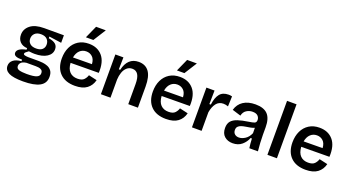

<svg xmlns="http://www.w3.org/2000/svg" viewBox="-60 -1478 4320 2374"><g transform="rotate(20 2099.5 -291.0)"><path d="M274 181Q146 181 87.5 152Q29 123 29 64Q29 18 65 -11.5Q101 -41 173 -48V-68Q119 -67 91 -79Q63 -91 63 -119Q63 -147 91 -168Q119 -189 183 -203V-223Q122 -226 88 -261.5Q54 -297 54 -354Q54 -429 116 -478.5Q178 -528 297 -528H556V-429L393 -452V-430Q454 -420 483.5 -395.5Q513 -371 513 -327Q513 -265 454.5 -226.5Q396 -188 292 -188Q279 -188 264 -189Q249 -190 217 -194Q195 -179 182.5 -167.5Q170 -156 170 -146Q170 -133 192 -128Q214 -123 237 -123H376Q396 -123 427.5 -119.5Q459 -116 490.5 -103.5Q522 -91 543.5 -62.5Q565 -34 565 17Q565 102 492 141.5Q419 181 274 181ZM288 -257Q341 -257 368 -281.5Q395 -306 395 -346Q395 -389 367.5 -416.5Q340 -444 287 -444Q235 -444 206.5 -417Q178 -390 178 -348Q178 -308 206 -282.5Q234 -257 288 -257ZM286 79Q379 79 416.5 62.5Q454 46 454 10Q454 -20 436.5 -32.5Q419 -45 396.5 -47.5Q374 -50 360 -50H237Q189 -43 169.5 -23Q150 -3 150 22Q150 57 185.5 68Q221 79 286 79Z M895 13Q768 13 698.5 -57Q629 -127 629 -252Q629 -335 659.5 -399Q690 -463 747.5 -499.5Q805 -536 885 -536Q999 -536 1063.5 -460.5Q1128 -385 1120 -239L750 -236Q755 -158 793 -119.5Q831 -81 895 -81Q954 -81 980 -108.5Q1006 -136 1016 -170L1126 -145Q1108 -72 1052 -29.5Q996 13 895 13ZM886 -436Q836 -436 801 -403Q766 -370 755 -309L1004 -311Q1000 -375 966.5 -405.5Q933 -436 886 -436ZM918 -598H820L894 -763H1022Z M1235 0V-523H1341L1338 -365H1356Q1395 -536 1540 -536Q1629 -536 1675.5 -473Q1722 -410 1722 -277V0H1595V-264Q1595 -349 1569.5 -389Q1544 -429 1494 -429Q1452 -429 1422.5 -402.5Q1393 -376 1378 -332.5Q1363 -289 1361 -239V0Z M2093 13Q1966 13 1896.5 -57Q1827 -127 1827 -252Q1827 -335 1857.5 -399Q1888 -463 1945.5 -499.5Q2003 -536 2083 -536Q2197 -536 2261.5 -460.5Q2326 -385 2318 -239L1948 -236Q1953 -158 1991 -119.5Q2029 -81 2093 -81Q2152 -81 2178 -108.5Q2204 -136 2214 -170L2324 -145Q2306 -72 2250 -29.5Q2194 13 2093 13ZM2084 -436Q2034 -436 1999 -403Q1964 -370 1953 -309L2202 -311Q2198 -375 2164.5 -405.5Q2131 -436 2084 -436ZM2116 -598H2018L2092 -763H2220Z M2433 0V-523H2540L2537 -344H2556Q2568 -439 2606.5 -487Q2645 -535 2722 -535Q2732 -535 2742.5 -534Q2753 -533 2768 -529L2763 -396Q2748 -402 2731 -405Q2714 -408 2700 -408Q2641 -408 2607 -364Q2573 -320 2560 -245V0Z M2970 13Q2905 13 2862.5 -24.5Q2820 -62 2820 -135Q2820 -191 2847.5 -223.5Q2875 -256 2930 -274.5Q2985 -293 3068 -305Q3118 -312 3141.5 -321Q3165 -330 3165 -362Q3165 -393 3143 -415.5Q3121 -438 3073 -438Q3030 -438 2993.5 -414.5Q2957 -391 2946 -341L2833 -376Q2855 -454 2917.5 -495Q2980 -536 3077 -536Q3186 -536 3237.5 -482Q3289 -428 3289 -312V-214Q3289 -163 3292.5 -107Q3296 -51 3301 0H3188Q3180 -54 3177 -124H3160Q3138 -67 3090.5 -27Q3043 13 2970 13ZM3020 -80Q3059 -80 3101 -107Q3143 -134 3167 -190L3166 -261Q3142 -250 3112.5 -244.5Q3083 -239 3053 -234.5Q3023 -230 2998 -221.5Q2973 -213 2958 -197Q2943 -181 2943 -152Q2943 -118 2964.5 -99Q2986 -80 3020 -80Z M3426 0V-710H3551V0Z M3930 13Q3803 13 3733.5 -57Q3664 -127 3664 -252Q3664 -335 3694.5 -399Q3725 -463 3782.5 -499.5Q3840 -536 3920 -536Q4034 -536 4098.5 -460.5Q4163 -385 4155 -239L3785 -236Q3790 -158 3828 -119.5Q3866 -81 3930 -81Q3989 -81 4015 -108.5Q4041 -136 4051 -170L4161 -145Q4143 -72 4087 -29.5Q4031 13 3930 13ZM3921 -436Q3871 -436 3836 -403Q3801 -370 3790 -309L4039 -311Q4035 -375 4001.5 -405.5Q3968 -436 3921 -436Z"/></g></svg>

Font: Bricolage Grotesque 12pt SemiBold
Style: Regular
Weight: 600
Designer: Mathieu Triay
Foundry: Atelier Triay
Version: Version 1.001; ttfautohint (v1.8.4.7-5d5b);gftools[0.9.33.de